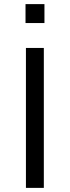

<svg xmlns="http://www.w3.org/2000/svg" viewBox="-20 -913 340 933"><path d="M193 0H106V-680H193ZM196 -801H104V-893H196Z"/></svg>

Font: Inria Sans
Style: Regular
Weight: 400
Designer: Black Foundry Team
Foundry: Black Foundry
Version: Version 1.2; ttfautohint (v1.8.3)